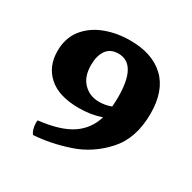

<svg xmlns="http://www.w3.org/2000/svg" viewBox="-122 -628 755 756"><g transform="rotate(30 256.0 -250.0)"><path d="M477 -297Q477 -185 417 -118.5Q357 -52 276 -25Q195 2 118 7Q112 0 108 -13Q104 -26 104 -40Q104 -48 105 -52Q202 -63 253 -97Q304 -131 322 -191Q275 -175 221 -175Q130 -175 83 -216.5Q36 -258 36 -328Q36 -387 67.5 -427Q99 -467 151 -487Q203 -507 265 -507Q365 -507 421 -454Q477 -401 477 -297ZM332 -246Q334 -272 334 -289Q334 -439 250 -439Q214 -439 196 -414Q178 -389 178 -346Q178 -293 206.5 -264.5Q235 -236 277 -236Q306 -236 332 -246Z"/></g></svg>

Font: Vollkorn SC
Style: Bold
Weight: 700
Designer: Friedrich Althausen
Foundry: Friedrich Althausen
Version: Version 4.015